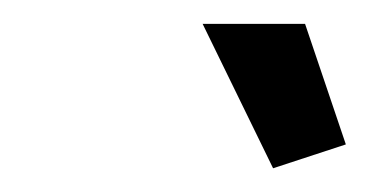

<svg xmlns="http://www.w3.org/2000/svg" viewBox="-20 -750 310 161"><path d="M149.9 -730H235.8L270 -628.9L209 -608.9Z"/></svg>

Font: Rawline Medium
Style: Italic
Weight: 500
Italic angle: -12°
Designer: Matt McInerney, Pablo Impallari, Rodrigo Fuenzalida
Foundry: Matt McInerney, Pablo Impallari, Rodrigo Fuenzalida
Version: Version 4.020;PS 004.020;hotconv 1.0.88;makeotf.lib2.5.64775